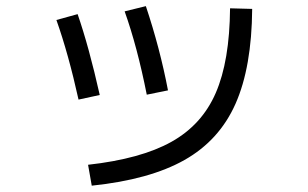

<svg xmlns="http://www.w3.org/2000/svg" viewBox="-20 -584 978 610"><path d="M710.9 -557.6 781.2 -555.7Q779.8 -370.6 728.3 -254.4Q676.8 -138.2 566.2 -75.7Q455.6 -13.2 271.5 5.9L259.8 -60.5Q427.2 -79.1 524.4 -133.3Q621.6 -187.5 665.5 -288.8Q709.5 -390.1 710.9 -557.6ZM159.2 -520.5 226.6 -539.1Q262.7 -434.6 296.9 -282.2L229.5 -267.6Q197.3 -413.1 159.2 -520.5ZM376 -547.9 443.4 -564.5Q488.3 -430.2 513.7 -296.9L446.3 -283.2Q416 -436 376 -547.9Z"/></svg>

Font: Pretendard JP
Style: Regular
Weight: 400
Designer: Base glyphs from Inter by Rasmus Andersson; Hangeul glyphs from Noto Sans CJK(Source Han Sans) by Jang Soo-young and Kan
Foundry: Kil Hyung-jin
Version: Version 1.309